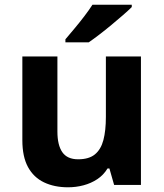

<svg xmlns="http://www.w3.org/2000/svg" viewBox="-20 -786 697 816"><path d="M579 -546V0H465L445 -70H437Q420 -42 393.5 -24.5Q367 -7 335 1.5Q303 10 269 10Q211 10 167 -11Q123 -32 99 -76Q75 -120 75 -190V-546H224V-227Q224 -169 245 -139Q266 -109 312 -109Q358 -109 383.5 -130Q409 -151 419.5 -191Q430 -231 430 -289V-546ZM540 -756Q526 -742 503 -722Q480 -702 453.5 -680Q427 -658 401.5 -638.5Q376 -619 357 -606H258V-619Q274 -638 295.5 -663.5Q317 -689 338 -716.5Q359 -744 373 -766H540Z"/></svg>

Font: Noto Sans Telugu
Style: Regular
Weight: 400
Designer: Jelle Bosma - Monotype Design Team
Foundry: Monotype Imaging Inc.
Version: Version 2.003